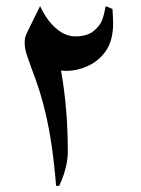

<svg xmlns="http://www.w3.org/2000/svg" viewBox="-20 -603 457 623"><path d="M347 -527Q347 -472 324 -438.5Q301 -405 265 -389Q232 -373 192 -373L178 -374Q200 -252 200 -111Q200 -87 194 -62Q188 -37 181 -20.5Q174 -4 172 0H162Q151 -137 128 -235Q112 -305 82 -382Q70 -416 68 -422Q60 -445 60 -464Q60 -477 63 -485.5Q66 -494 73 -508L110 -583Q112 -579 119.5 -565Q127 -551 138 -536Q179 -485 224 -485Q263 -485 284 -502.5Q305 -520 311.5 -538Q318 -556 323 -583L345 -574Q347 -542 347 -527Z"/></svg>

Font: Katibeh
Style: Regular
Weight: 400
Designer: Arabic design by Kourosh Beigpour, Latin design by Eduardo Tunni, engineering by Lasse Fister
Version: Version 1.0010g